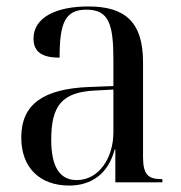

<svg xmlns="http://www.w3.org/2000/svg" viewBox="-20 -566 563 596"><path d="M195 10C263 10 316 -26 336 -102H338V0H484V-10H481C439 -10 424 -25 424 -79V-373C424 -499 367 -546 254 -546C158 -546 84 -514 84 -446C84 -404 112 -387 165 -387C165 -493 181 -536 248 -536C318 -536 332 -491 332 -381V-299L256 -296C115 -290 46 -243 46 -139C46 -45 104 10 195 10ZM218 -7C165 -7 139 -49 139 -132C139 -238 172 -280 275 -285L332 -288V-156C332 -74 286 -7 218 -7Z"/></svg>

Font: Noto Serif Display SemiCondensed
Style: Regular
Weight: 400
Width: 4
Designer: Monotype Design Team
Foundry: Monotype Imaging Inc.
Version: Version 2.009